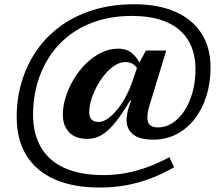

<svg xmlns="http://www.w3.org/2000/svg" viewBox="-20 -734 988 880"><path d="M704.5 -150Q739.5 -150 770.5 -170Q801.5 -190 825.2 -226.2Q849 -262.5 862.5 -311.2Q876 -360 876 -417.5Q876 -475 857.5 -520Q839 -565 802.5 -596.5Q766 -628 712 -644.5Q658 -661 586.5 -661Q496 -661 423.2 -637.2Q350.5 -613.5 296 -571Q241.5 -528.5 205 -471.8Q168.5 -415 150 -348.2Q131.5 -281.5 131.5 -209.5Q131.5 -121 167.8 -58.8Q204 3.5 276 36Q348 68.5 455 68.5Q504.5 68.5 554.8 59.5Q605 50.5 655.2 32.2Q705.5 14 756 -13.5L778.5 32.5Q727 62 673.2 82.8Q619.5 103.5 561.2 114.5Q503 125.5 436 125.5Q316.5 125.5 231.8 88.5Q147 51.5 101.8 -20.5Q56.5 -92.5 56.5 -198.5Q56.5 -280.5 78.8 -356.8Q101 -433 145 -498.2Q189 -563.5 254.2 -612Q319.5 -660.5 405 -687.5Q490.5 -714.5 595.5 -714.5Q705 -714.5 783.2 -680.2Q861.5 -646 903.2 -581.2Q945 -516.5 945 -424.5Q945 -354 926 -293.8Q907 -233.5 872 -188.5Q837 -143.5 788.8 -118.8Q740.5 -94 682.5 -94Q620.5 -94 590.2 -117.8Q560 -141.5 560 -185.5Q560 -198.5 563 -213.5Q566 -228.5 571 -245L581 -274H577Q546.5 -223 520.8 -188.8Q495 -154.5 472.2 -134.5Q449.5 -114.5 426.8 -106Q404 -97.5 379 -97.5Q325.5 -97.5 296.8 -127.8Q268 -158 268 -208.5Q268 -247.5 281.2 -289.5Q294.5 -331.5 318 -371Q341.5 -410.5 373.5 -442Q405.5 -473.5 443.2 -492.2Q481 -511 522 -511Q561.5 -511 587.2 -488.5Q613 -466 630.5 -423L618.5 -403Q607.5 -427 592.8 -438.2Q578 -449.5 554.5 -449.5Q530.5 -449.5 506.5 -434.2Q482.5 -419 461.5 -394Q440.5 -369 424.2 -338.8Q408 -308.5 398.5 -277.8Q389 -247 389 -220.5Q389 -197 399.8 -186Q410.5 -175 432.5 -175Q451 -175 472 -189Q493 -203 514 -227.8Q535 -252.5 553.5 -285.8Q572 -319 585.5 -357.5L612.5 -436L649 -502.5H742L667.5 -258.5Q661 -238.5 658.2 -223.2Q655.5 -208 655.5 -196Q655.5 -171 667.8 -160.5Q680 -150 704.5 -150Z"/></svg>

Font: Newsreader 9pt Medium
Style: Italic
Weight: 500
Italic angle: -17°
Designer: Hugues Gentile
Foundry: Production Type
Version: Version 1.003